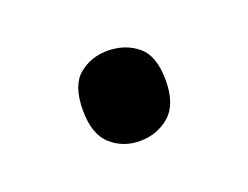

<svg xmlns="http://www.w3.org/2000/svg" viewBox="-41 -188 349 270"><g transform="rotate(-20 134.0 -53.5)"><path d="M72 -54Q72 -91 90 -106Q108 -121 133 -121Q159 -121 177.5 -106Q196 -91 196 -54Q196 -18 177.5 -2Q159 14 133 14Q108 14 90 -2Q72 -18 72 -54Z"/></g></svg>

Font: hextamil15
Style: Book
Weight: 400
Designer: Jelle Bosma - Monotype Design Team
Foundry: Monotype Imaging Inc.
Version: Version 2.003